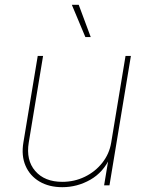

<svg xmlns="http://www.w3.org/2000/svg" viewBox="-20 -777 618 805"><path d="M241.2 7.8Q185.5 7.8 145.5 -15.9Q105.5 -39.6 87.2 -81.8Q68.8 -124 78.1 -179.7L138.2 -542.5H160.6L100.6 -179.7Q88.4 -105.5 127.7 -60.1Q167 -14.6 241.2 -14.6Q292 -14.6 335.7 -35.9Q379.4 -57.1 408.9 -94.5Q438.5 -131.8 446.3 -179.7L506.3 -542.5H528.8L439 0H416.5L436 -117.2H441.9Q413.6 -54.7 358.6 -23.4Q303.7 7.8 241.2 7.8ZM337.9 -621.6 281.2 -756.8H310.1L360.4 -621.6Z"/></svg>

Font: Inter 16pt Thin
Style: Italic
Weight: 250
Italic angle: -9.3988°
Version: Version 4.001;git-66647c0bb